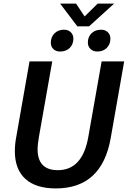

<svg xmlns="http://www.w3.org/2000/svg" viewBox="-20 -1043 714 1073"><path d="M63 -198Q63 -235 70 -273L145 -700H272L197 -275Q190 -233 190 -210Q190 -92 303 -92Q440 -92 473 -275L548 -700H674L599 -273Q550 10 292 10Q180 10 121.5 -43.5Q63 -97 63 -198ZM316 -1023H405L453 -951L526 -1023H618L478 -896H412ZM264 -804Q264 -836 284.5 -856.5Q305 -877 338 -877Q361 -877 375.5 -863Q390 -849 390 -827Q390 -795 369.5 -775Q349 -755 316 -755Q293 -755 278.5 -768.5Q264 -782 264 -804ZM471 -805Q471 -837 491.5 -857Q512 -877 545 -877Q568 -877 582.5 -863Q597 -849 597 -827Q597 -795 576.5 -775Q556 -755 524 -755Q501 -755 486 -769Q471 -783 471 -805Z"/></svg>

Font: Sarabun SemiBold
Style: Italic
Weight: 600
Italic angle: -10°
Designer: Suppakit Chalermlarp | Katatrad Co.,Ltd.
Foundry: Cadson Demak Co.,Ltd.
Version: Version 1.000; ttfautohint (v1.6)